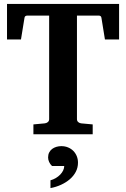

<svg xmlns="http://www.w3.org/2000/svg" viewBox="-20 -691 649 988"><path d="M520 -487.8 502 -599.1Q500.5 -610.8 487.8 -610.8H376V-78.1Q376 -68.4 382.6 -62.7Q389.2 -57.1 397.9 -56.2L457 -50.8V0H151.9V-50.8L210 -56.2Q219.2 -57.1 226.1 -62.7Q232.9 -68.4 232.9 -78.1V-610.8H121.1Q107.4 -610.8 106 -599.1L87.9 -487.8H16.1V-670.9H592.8V-487.8ZM381.3 146Q381.3 171.4 370.1 192.9Q358.9 214.4 339.4 231.2Q319.8 248 294.2 259.8Q268.6 271.5 239.7 276.9V236.8Q254.4 232.9 267.1 225.3Q279.8 217.8 289.6 207.8Q299.3 197.8 304.9 186.3Q310.5 174.8 310.5 163.1H247.6Q237.8 153.8 232.7 142.3Q227.5 130.9 227.5 119.1Q227.5 104.5 233.2 93.5Q238.8 82.5 248.3 75.4Q257.8 68.4 270 64.7Q282.2 61 295.4 61Q314.5 61 330.3 67.6Q346.2 74.2 357.7 85.9Q369.1 97.7 375.2 113Q381.3 128.4 381.3 146Z"/></svg>

Font: Charis SIL Eur
Style: Bold
Weight: 700
Foundry: SIL International
Version: Version 5.000